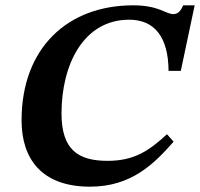

<svg xmlns="http://www.w3.org/2000/svg" viewBox="-20 -689 751 721"><path d="M318 12C473 12 558 -73 632 -157L607 -185C538 -121 482 -85 384 -85C273 -85 211 -127 211 -263C211 -447 294 -615 465 -615C562 -615 612 -548 613 -423H659L711 -669H668C661 -654 652 -636 631 -636C602 -636 577 -669 480 -669C234 -669 61 -509 61 -237C61 -92 137 12 318 12Z"/></svg>

Font: STIX Two Text
Style: Bold Italic
Weight: 700
Italic angle: -12°
Designer: Ross Mills, John Hudson & Paul Hanslow, Tiro Typeworks Ltd; with prior portions MicroPress Inc. and Coen Hoffman, Elsevi
Foundry: Tiro Typeworks Ltd
Version: Version 2.13 b171